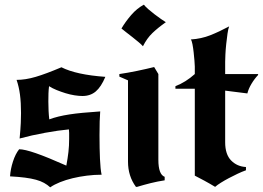

<svg xmlns="http://www.w3.org/2000/svg" viewBox="-20 -772 1125 822"><path d="M190 -403Q188 -387 187.5 -372Q187 -357 187 -337Q187 -317 188 -297Q189 -277 191 -261Q210 -268 230.5 -273Q251 -278 276.5 -282Q302 -286 334 -289Q366 -292 409 -295Q406 -260 406 -193Q406 -136 408 -91.5Q410 -47 415 -24Q384 -24 352 -20Q320 -16 291 -9Q262 -2 237 8Q212 18 195 30Q183 19 168.5 11Q154 3 134 -2.5Q114 -8 87 -11.5Q60 -15 23 -17Q25 -48 35.5 -80.5Q46 -113 62 -133Q85 -133 134 -116Q183 -99 264 -63Q270 -95 273 -121.5Q276 -148 276 -177Q276 -195 276 -203Q276 -211 275 -218Q231 -214 173 -203.5Q115 -193 64 -179Q68 -222 69 -245.5Q70 -269 70 -288Q70 -333 65.5 -367Q61 -401 51 -430Q89 -430 133 -443Q177 -456 243 -484Q306 -452 431 -443Q413 -400 390 -380.5Q367 -361 333 -361Q318 -361 299 -364Q280 -367 260.5 -373Q241 -379 222.5 -386.5Q204 -394 190 -403Z M658 -455V-88Q658 -25 685 -15V0Q653 5 625 12Q597 19 567 28H562Q528 -18 528 -80V-428L491 -444V-455Q526 -460 567 -468.5Q608 -477 640 -485ZM500 -650Q517 -679 541.5 -707.5Q566 -736 596 -752Q602 -744 614.5 -733Q627 -722 641.5 -711Q656 -700 669.5 -690.5Q683 -681 690 -677Q656 -653 632.5 -630.5Q609 -608 592 -574Q586 -581 573.5 -591.5Q561 -602 547 -613Q533 -624 520 -634Q507 -644 500 -650Z M944 -384V-163Q944 -111 969.5 -85Q995 -59 1033 -57V-43Q1016 -37 997 -28Q978 -19 960 -9.5Q942 0 926 10Q910 20 901 28Q878 14 854 1Q830 -12 814 -20V-392H731V-403Q775 -420 814 -455V-487Q814 -495 812.5 -512.5Q811 -530 809 -548.5Q807 -567 804 -582.5Q801 -598 797 -603Q842 -606 880 -621Q918 -636 961 -659Q957 -649 954 -628Q951 -607 948.5 -583.5Q946 -560 945 -538.5Q944 -517 944 -508V-455H1085V-451Q1069 -434 1056.5 -413Q1044 -392 1039 -372Z"/></svg>

Font: New Rocker
Style: Regular
Weight: 400
Designer: Pablo Impallari, Brenda Gallo, Rodrigo Fuenzalida
Foundry: Pablo Impallari, Brenda Gallo, Rodrigo Fuenzalida
Version: Version 1.000; ttfautohint (v0.93) -l 8 -r 50 -G 200 -x 14 -